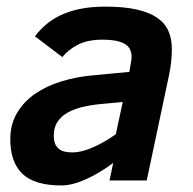

<svg xmlns="http://www.w3.org/2000/svg" viewBox="-20 -547 585 582"><path d="M312 0 323.2 -53.2Q282.2 -22.5 240.7 -3.7Q199.2 15.1 166 15.1Q85 15.1 48.1 -20Q11.2 -55.2 11.2 -125Q11.2 -169.9 31.5 -204.3Q51.8 -238.8 86.4 -262.7Q121.1 -286.6 166.7 -300.5Q212.4 -314.5 263.2 -318.8L372.1 -329.1L376 -352.1Q377 -357.9 377.9 -363.3Q378.9 -368.7 378.9 -374Q378.9 -403.3 356.2 -415Q333.5 -426.8 292 -426.8Q245.6 -426.8 216.3 -411.6Q187 -396.5 168.9 -374L85.9 -437Q99.6 -455.1 118.2 -471.4Q136.7 -487.8 162.4 -500.2Q188 -512.7 221.7 -519.8Q255.4 -526.9 299.8 -526.9Q355.5 -526.9 393.8 -518.3Q432.1 -509.8 456.1 -493.4Q480 -477.1 490.5 -453.1Q501 -429.2 501 -397.9Q501 -381.3 499 -361.6Q497.1 -341.8 493.2 -323.2L424.8 0ZM352.1 -237.8 288.1 -231.9Q256.3 -229 230 -222.7Q203.6 -216.3 184.1 -205.1Q164.6 -193.8 153.8 -177Q143.1 -160.2 143.1 -136.2Q143.1 -120.6 147.2 -110.8Q151.4 -101.1 158.9 -95.2Q166.5 -89.4 177.2 -87.2Q188 -85 201.2 -85Q212.9 -85 227.8 -88.6Q242.7 -92.3 259.5 -99.4Q276.4 -106.4 294.4 -116.7Q312.5 -127 331.1 -140.1Z"/></svg>

Font: Lorenzo Sans
Style: Bold Italic
Weight: 700
Italic angle: -12°
Foundry: Intel Corporation
Version: Version 1.00; ttfautohint (v1.5)